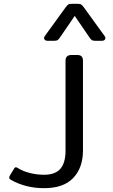

<svg xmlns="http://www.w3.org/2000/svg" viewBox="-20 -967 588 1002"><path d="M210 -768Q210 -774 214 -779L322 -928Q331 -940 336 -943.5Q341 -947 353 -947H387Q399 -947 404 -943.5Q409 -940 418 -928L526 -779Q530 -774 530 -768Q530 -762 525 -758Q520 -754 512 -754H479Q465 -754 459 -758Q453 -762 446 -773L370 -884L294 -773Q287 -762 281 -758Q275 -754 261 -754H228Q220 -754 215 -758Q210 -762 210 -768ZM36 -29Q28 -34 28 -40Q28 -44 31 -50L53 -86Q57 -94 63 -94Q68 -94 73 -90Q98 -74 134.5 -64.5Q171 -55 210 -55Q268 -55 295 -86Q322 -117 322 -181V-650Q322 -680 353 -680H383Q399 -680 406 -672.5Q413 -665 413 -650V-182Q413 -92 362.5 -38.5Q312 15 210 15Q113 15 36 -29Z"/></svg>

Font: Mitr Light
Style: Regular
Weight: 300
Designer: Thanarat Vachiruckul
Foundry: Cadson Demak
Version: Version 1.003